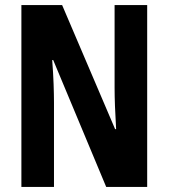

<svg xmlns="http://www.w3.org/2000/svg" viewBox="-20 -734 662 754"><path d="M558 0H397L189 -498H185Q189 -446 190.5 -404Q192 -362 192 -331V0H64V-714H224L432 -227H436Q433 -277 431.5 -317.5Q430 -358 430 -389V-714H558Z"/></svg>

Font: Noto Sans Khmer UI ExtraCondensed
Style: Bold
Weight: 700
Width: 2
Designer: Danh Hong and the Monotype Design Team
Foundry: Monotype Imaging Inc.
Version: Version 2.002; ttfautohint (v1.8.4.7-5d5b)